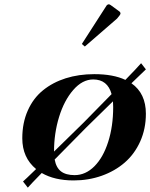

<svg xmlns="http://www.w3.org/2000/svg" viewBox="-20 -820 691 883"><path d="M489.3 -796.4 529.3 -767.1Q534.2 -763.7 534.2 -757.3Q534.2 -755.4 530.3 -749.5L518.6 -734.9L370.1 -606L356.4 -617.7L470.7 -795.4Q475.6 -800.3 480.5 -800.3Q483.4 -800.3 489.3 -796.4ZM323.2 -14.6Q373.5 -14.6 414.1 -55.2Q454.6 -95.7 477.5 -167.5Q500.5 -239.3 500.5 -327.6Q500.5 -337.4 499.5 -354L377.4 -234.4L231.4 -86.4Q238.3 -48.8 260.7 -31.7Q283.2 -14.6 323.2 -14.6ZM146 -42.5Q82.5 -94.7 82.5 -184.1Q82.5 -254.9 107.7 -311.5Q132.8 -368.2 177.5 -404.5Q222.2 -440.9 282.2 -460Q342.3 -479 413.6 -479Q501 -479 556.6 -452.6Q610.4 -507.8 628.9 -529.3L650.9 -501Q645.5 -496.6 584.5 -437Q650.9 -390.6 650.9 -296.9Q650.9 -227.5 624.8 -169.4Q598.6 -111.3 553.5 -72.3Q508.3 -33.2 447.8 -11.7Q387.2 9.8 318.4 9.8Q231 9.8 171.9 -24.4Q117.7 31.2 107.9 43L85.9 14.6Q94.7 7.3 146 -42.5ZM228.5 -123 364.7 -256.3 493.2 -387.2Q474.6 -454.6 408.7 -454.6Q358.9 -454.6 316.9 -406.2Q274.9 -357.9 251.7 -282.2Q228.5 -206.5 228.5 -124Z"/></svg>

Font: QumpellkaNo12
Style: Regular
Weight: 500
Designer: gluk (gluksza@wp.pl)
Foundry: gluk (gluksza@wp.pl)
Version: Version 00.480